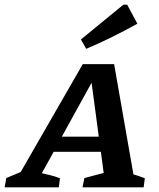

<svg xmlns="http://www.w3.org/2000/svg" viewBox="-69 -806 684 826"><path d="M505 -56Q532 -48 554 -39L549 0H286L294 -40L377 -62L365 -153H162L111 -61Q131 -56 148.5 -52Q166 -48 189 -39L184 0H-49L-42 -40L20 -66L287 -530H422ZM197 -218H356L325 -450ZM302 -596 279 -636 462 -786H478L522 -704Q468 -674 413.5 -647Q359 -620 302 -596Z"/></svg>

Font: Piazzolla SC SemiBold
Style: Italic
Weight: 600
Italic angle: -11.3°
Designer: Juan Pablo del Peral
Foundry: Huerta Tipografica
Version: Version 1.330